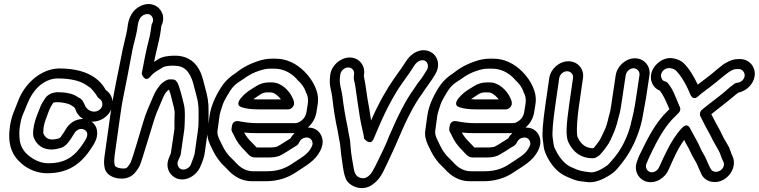

<svg xmlns="http://www.w3.org/2000/svg" viewBox="-20 -847 3802 962"><path d="M396 -251C357 -251 326 -228 310 -200C305 -192 302 -186 299 -182C295 -176 288 -168 284 -160C283 -159 282 -158 276 -154C263 -150 252 -148 244 -148C222 -148 208 -155 197 -179C197 -179 196 -188 198 -205C200 -221 205 -239 213 -259L224 -289C228 -299 232 -306 234 -311L246 -331C247 -332 251 -335 264 -335C281 -335 297 -333 313 -329C334 -324 336 -319 350 -311C357 -305 360 -293 364 -284C372 -270 383 -259 396 -251ZM438 -238C483 -234 526 -266 539 -303C554 -345 535 -380 510 -396C471 -467 394 -504 275 -504C263 -504 251 -502 237 -499C162 -480 99 -417 70 -339C55 -298 38 -269 30 -216C17 -126 38 -71 87 -28C125 5 172 21 216 21C333 21 397 -35 451 -126C479 -174 468 -218 438 -238ZM474 -294C448 -278 419 -295 409 -312C401 -327 397 -343 383 -353C378 -357 373 -358 366 -363C346 -378 306 -385 271 -385C248 -385 220 -376 206 -354L192 -332C187 -324 183 -315 178 -301L166 -271C157 -248 151 -226 148 -205C145 -185 144 -168 151 -153C167 -118 197 -98 237 -98C253 -98 269 -101 288 -107C304 -112 320 -129 329 -143C338 -157 344 -164 353 -180C361 -194 381 -207 401 -198C418 -190 424 -173 408 -146C377 -94 346 -63 314 -48C289 -35 259 -29 223 -29C190 -29 156 -41 123 -68C97 -89 83 -115 79 -144C76 -167 76 -191 80 -216C84 -242 89 -261 95 -274C113 -314 120 -343 145 -380C171 -418 203 -441 242 -451C253 -453 260 -454 267 -454C334 -454 382 -442 412 -421C417 -417 423 -414 429 -410C439 -403 461 -376 467 -364C469 -360 473 -356 476 -354C496 -344 502 -310 474 -294Z M745 -757C748 -748 748 -740 742 -729C740 -726 739 -723 739 -720L736 -698C733 -677 729 -657 724 -640C712 -595 700 -530 690 -478C690 -478 705 -430 733 -463C753 -487 769 -492 795 -509C801 -513 818 -518 844 -518C886 -518 910 -509 931 -472C945 -446 948 -430 955 -403C965 -363 976 -335 975 -283C974 -248 977 -229 971 -189L955 -76C955 -74 948 -52 936 -22C932 -13 926 -7 916 -2C885 14 860 -15 873 -43L882 -63C886 -72 885 -71 886 -77L904 -202V-205L905 -221C906 -257 909 -294 901 -325C895 -348 891 -369 884 -391C877 -412 875 -427 862 -442C854 -451 844 -449 828 -449C817 -449 804 -439 798 -435C787 -428 782 -420 773 -409C762 -395 753 -377 743 -353C720 -299 713 -287 694 -224C675 -160 665 -125 647 -68L638 -42C634 -30 627 -19 617 -8C614 -5 606 0 582 -4C560 -8 555 -15 554 -23C552 -35 552 -49 554 -66L584 -279C588 -310 593 -336 597 -357C614 -439 629 -519 644 -599C649 -625 663 -672 667 -698L670 -719C675 -752 686 -765 700 -772C723 -783 739 -773 745 -757ZM684 -817C646 -799 626 -762 620 -719L617 -698C613 -673 600 -626 595 -601C574 -491 551 -394 534 -279L504 -66C501 -45 500 -26 504 -8C509 22 535 40 567 46C597 51 629 47 652 23C668 6 679 -11 686 -32L695 -60C713 -118 723 -151 743 -216C762 -280 766 -285 789 -339C802 -371 809 -386 827 -398C833 -382 839 -360 843 -341C847 -324 856 -298 855 -277C854 -252 854 -238 854 -215V-200L836 -79L827 -57C805 -6 833 36 868 48C917 64 965 29 982 -8C996 -39 1003 -62 1005 -76L1021 -189C1027 -229 1024 -253 1025 -289C1026 -336 1019 -367 1009 -403C999 -439 995 -468 977 -500C951 -547 907 -570 850 -568C821 -567 794 -564 772 -550C765 -545 759 -541 752 -537C764 -600 778 -639 786 -698L788 -716C798 -736 801 -760 793 -780C780 -815 736 -842 684 -817Z M1190 -310C1213 -302 1241 -299 1276 -299H1424C1439 -299 1451 -313 1453 -324V-326C1455 -341 1448 -351 1443 -362C1429 -392 1389 -434 1344 -434H1325C1304 -434 1282 -427 1263 -415C1248 -405 1238 -399 1236 -398C1219 -389 1141 -327 1190 -310ZM1249 -350C1261 -358 1266 -362 1285 -374C1296 -381 1306 -384 1317 -384H1336C1344 -384 1355 -381 1369 -369C1377 -362 1383 -355 1388 -349H1283C1270 -349 1259 -349 1249 -350ZM1522 -208C1549 -231 1563 -260 1567 -295L1572 -326C1577 -359 1570 -387 1558 -414C1547 -438 1530 -464 1506 -488C1466 -528 1417 -553 1361 -553H1342C1317 -553 1293 -548 1270 -540C1237 -529 1203 -513 1174 -491C1170 -488 1165 -484 1161 -481C1136 -465 1115 -447 1097 -423C1069 -383 1038 -325 1030 -267L1020 -194C1016 -169 1022 -144 1034 -119C1041 -104 1058 -69 1069 -55C1077 -45 1082 -36 1088 -30L1116 -2C1150 37 1192 61 1241 61H1312C1368 61 1420 46 1465 15C1517 -20 1558 -40 1585 -92C1595 -111 1600 -135 1594 -156C1586 -185 1562 -209 1522 -208ZM1456 -180C1448 -172 1442 -166 1436 -154C1422 -146 1383 -119 1367 -112C1365 -111 1351 -108 1331 -108H1266L1263 -111C1257 -118 1251 -124 1245 -130C1225 -149 1212 -166 1203 -183C1222 -181 1241 -180 1259 -180H1451ZM1266 -230C1236 -230 1206 -234 1175 -240C1169 -241 1146 -243 1142 -215L1140 -201C1139 -196 1141 -190 1143 -186C1147 -179 1151 -173 1154 -165C1165 -140 1183 -115 1207 -92C1220 -79 1232 -58 1258 -58H1324C1347 -58 1365 -60 1382 -67C1400 -75 1439 -101 1455 -111C1462 -115 1473 -119 1479 -134C1485 -145 1491 -151 1501 -155C1525 -164 1541 -152 1545 -136C1548 -125 1545 -119 1540 -109C1523 -72 1482 -53 1441 -25C1406 -1 1366 11 1319 11H1248C1215 11 1185 -4 1156 -38C1150 -45 1140 -53 1127 -67C1122 -73 1118 -79 1111 -88C1101 -101 1087 -134 1080 -147C1070 -166 1068 -182 1070 -194L1080 -267C1082 -278 1084 -286 1086 -292C1097 -322 1094 -326 1114 -360C1139 -403 1148 -418 1184 -441C1190 -445 1195 -448 1201 -452C1225 -470 1251 -484 1280 -493C1296 -498 1312 -503 1334 -503H1353C1395 -503 1433 -487 1467 -451L1468 -449C1490 -429 1504 -410 1511 -390C1511 -389 1512 -387 1512 -386C1522 -369 1526 -350 1522 -326L1517 -295C1514 -267 1503 -250 1482 -237C1475 -233 1468 -230 1458 -230Z M1754 -474 1753 -466C1751 -454 1754 -446 1757 -432C1763 -405 1766 -369 1771 -339C1778 -300 1781 -265 1789 -229L1795 -201C1798 -183 1803 -172 1804 -153C1804 -153 1835 -113 1852 -151C1857 -162 1863 -178 1872 -198C1914 -298 1956 -375 1995 -430L2014 -457C2020 -466 2027 -475 2034 -485C2048 -505 2061 -535 2084 -543C2116 -554 2135 -522 2118 -495L2099 -465C2090 -450 2079 -439 2069 -424L2051 -397C2013 -345 1975 -270 1931 -168C1920 -140 1910 -117 1901 -98C1885 -66 1863 -17 1846 12C1838 26 1819 47 1799 46C1768 45 1757 24 1753 1C1746 -41 1739 -72 1736 -118C1734 -147 1732 -155 1727 -179L1722 -207C1710 -265 1702 -311 1695 -370C1691 -400 1678 -427 1684 -466L1685 -474C1688 -493 1706 -509 1725 -509C1744 -509 1757 -493 1754 -474ZM1635 -474 1634 -466C1631 -443 1632 -421 1637 -401C1641 -385 1643 -371 1645 -357C1652 -296 1659 -251 1672 -191L1677 -163C1679 -152 1680 -144 1682 -137C1685 -124 1688 -81 1690 -67C1697 -28 1698 12 1712 47C1727 86 1795 117 1849 76C1883 51 1897 21 1917 -22C1939 -70 1955 -101 1977 -154C2019 -254 2058 -327 2091 -372L2092 -373L2110 -400C2127 -425 2145 -447 2160 -474C2190 -522 2171 -569 2139 -586C2088 -613 2036 -577 2013 -538C2001 -518 1987 -499 1974 -481L1955 -454C1917 -400 1877 -330 1839 -243V-245C1834 -282 1828 -315 1821 -354C1816 -385 1812 -421 1806 -450C1804 -459 1803 -465 1803 -467L1804 -474C1811 -520 1778 -559 1732 -559C1686 -559 1642 -520 1635 -474Z M2281 -310C2304 -302 2332 -299 2367 -299H2515C2530 -299 2542 -313 2544 -324V-326C2546 -341 2539 -351 2534 -362C2520 -392 2480 -434 2435 -434H2416C2395 -434 2373 -427 2354 -415C2339 -405 2329 -399 2327 -398C2310 -389 2232 -327 2281 -310ZM2340 -350C2352 -358 2357 -362 2376 -374C2387 -381 2397 -384 2408 -384H2427C2435 -384 2446 -381 2460 -369C2468 -362 2474 -355 2479 -349H2374C2361 -349 2350 -349 2340 -350ZM2613 -208C2640 -231 2654 -260 2658 -295L2663 -326C2668 -359 2661 -387 2649 -414C2638 -438 2621 -464 2597 -488C2557 -528 2508 -553 2452 -553H2433C2408 -553 2384 -548 2361 -540C2328 -529 2294 -513 2265 -491C2261 -488 2256 -484 2252 -481C2227 -465 2206 -447 2188 -423C2160 -383 2129 -325 2121 -267L2111 -194C2107 -169 2113 -144 2125 -119C2132 -104 2149 -69 2160 -55C2168 -45 2173 -36 2179 -30L2207 -2C2241 37 2283 61 2332 61H2403C2459 61 2511 46 2556 15C2608 -20 2649 -40 2676 -92C2686 -111 2691 -135 2685 -156C2677 -185 2653 -209 2613 -208ZM2547 -180C2539 -172 2533 -166 2527 -154C2513 -146 2474 -119 2458 -112C2456 -111 2442 -108 2422 -108H2357L2354 -111C2348 -118 2342 -124 2336 -130C2316 -149 2303 -166 2294 -183C2313 -181 2332 -180 2350 -180H2542ZM2357 -230C2327 -230 2297 -234 2266 -240C2260 -241 2237 -243 2233 -215L2231 -201C2230 -196 2232 -190 2234 -186C2238 -179 2242 -173 2245 -165C2256 -140 2274 -115 2298 -92C2311 -79 2323 -58 2349 -58H2415C2438 -58 2456 -60 2473 -67C2491 -75 2530 -101 2546 -111C2553 -115 2564 -119 2570 -134C2576 -145 2582 -151 2592 -155C2616 -164 2632 -152 2636 -136C2639 -125 2636 -119 2631 -109C2614 -72 2573 -53 2532 -25C2497 -1 2457 11 2410 11H2339C2306 11 2276 -4 2247 -38C2241 -45 2231 -53 2218 -67C2213 -73 2209 -79 2202 -88C2192 -101 2178 -134 2171 -147C2161 -166 2159 -182 2161 -194L2171 -267C2173 -278 2175 -286 2177 -292C2188 -322 2185 -326 2205 -360C2230 -403 2239 -418 2275 -441C2281 -445 2286 -448 2292 -452C2316 -470 2342 -484 2371 -493C2387 -498 2403 -503 2425 -503H2444C2486 -503 2524 -487 2558 -451L2559 -449C2581 -429 2595 -410 2602 -390C2602 -389 2603 -387 2603 -386C2613 -369 2617 -350 2613 -326L2608 -295C2605 -267 2594 -250 2573 -237C2566 -233 2559 -230 2549 -230Z M2851 -456 2831 -317C2818 -224 2813 -166 2828 -134C2852 -83 2893 -54 2949 -54C2964 -54 2969 -60 2978 -65C2982 -67 2986 -71 2988 -74C2994 -81 3000 -87 3007 -96L3020 -114C3027 -123 3033 -133 3039 -146C3056 -182 3068 -209 3079 -258L3086 -284C3090 -302 3093 -325 3098 -357L3115 -470C3118 -488 3135 -505 3154 -505C3173 -505 3187 -488 3184 -470L3167 -357C3164 -334 3159 -307 3153 -278L3147 -252C3144 -242 3142 -233 3140 -223C3124 -158 3092 -99 3061 -61C3042 -38 3028 -22 3021 -17C2982 10 2954 19 2935 16C2893 10 2889 12 2841 -10C2817 -21 2793 -44 2773 -78C2769 -86 2766 -92 2761 -101C2753 -116 2752 -140 2749 -159C2746 -179 2750 -234 2762 -317L2782 -456C2785 -474 2802 -490 2821 -490C2840 -490 2854 -474 2851 -456ZM2732 -456 2712 -317C2700 -232 2695 -176 2700 -144C2702 -133 2703 -123 2704 -112C2707 -89 2719 -65 2728 -49C2752 -8 2780 20 2815 36C2846 50 2868 59 2887 61C2899 62 2910 64 2920 65C2958 71 3001 54 3046 23C3064 11 3078 -7 3099 -34C3140 -86 3179 -163 3197 -247L3202 -274C3208 -305 3213 -332 3217 -357L3234 -470C3241 -516 3207 -555 3161 -555C3115 -555 3072 -516 3065 -470L3048 -357C3044 -326 3040 -303 3037 -288L3030 -262C3023 -229 3015 -206 3007 -190C3001 -178 2988 -149 2981 -139L2968 -122C2960 -111 2959 -111 2953 -104C2917 -105 2892 -121 2874 -160C2869 -171 2868 -226 2881 -317L2901 -456C2908 -502 2874 -540 2828 -540C2782 -540 2739 -502 2732 -456Z M3711 -466C3708 -447 3692 -434 3673 -432C3667 -432 3661 -429 3657 -425C3640 -413 3632 -406 3620 -395C3594 -371 3526 -322 3497 -297C3487 -289 3484 -274 3489 -265C3508 -226 3522 -200 3530 -186C3537 -173 3543 -163 3547 -154C3552 -142 3564 -123 3580 -94C3593 -70 3591 -64 3600 -46L3604 -38C3608 -29 3609 -22 3605 -12C3594 17 3553 23 3541 -1L3536 -10C3524 -33 3517 -57 3504 -77C3489 -100 3483 -124 3469 -146C3459 -163 3447 -188 3437 -205C3436 -207 3423 -234 3397 -206C3367 -174 3342 -134 3321 -91C3308 -64 3300 -50 3288 -21L3283 -11C3279 -1 3274 5 3264 11C3235 28 3208 1 3219 -27C3227 -48 3233 -60 3254 -103C3288 -172 3322 -223 3354 -255L3380 -281C3388 -289 3391 -300 3387 -309C3363 -367 3350 -399 3339 -413C3332 -422 3328 -429 3326 -431C3323 -435 3318 -438 3313 -439C3304 -441 3299 -445 3295 -454C3286 -473 3297 -492 3313 -501C3332 -512 3358 -502 3367 -493C3390 -470 3415 -431 3437 -378C3441 -368 3452 -341 3479 -365L3491 -376C3509 -390 3525 -401 3540 -413C3573 -438 3603 -465 3632 -486C3645 -493 3652 -501 3673 -501H3682C3700 -501 3713 -483 3711 -466ZM3689 -551H3680C3658 -551 3638 -545 3619 -533C3614 -530 3617 -532 3617 -532C3604 -525 3606 -526 3600 -521C3584 -508 3571 -499 3551 -481C3531 -464 3500 -442 3476 -423C3455 -468 3431 -506 3405 -531C3392 -543 3376 -550 3357 -554C3309 -565 3262 -530 3247 -491C3230 -445 3253 -405 3286 -393C3302 -370 3307 -364 3334 -300L3321 -287C3281 -248 3245 -193 3209 -120C3187 -76 3180 -63 3172 -39C3153 11 3182 53 3219 63C3267 76 3314 42 3330 3C3354 -50 3376 -103 3408 -146C3413 -135 3418 -125 3424 -116C3437 -94 3446 -68 3461 -45C3473 -27 3480 -4 3491 18L3495 27C3504 45 3521 58 3542 63C3613 80 3680 -1 3650 -65L3646 -73C3639 -90 3638 -102 3625 -123C3593 -175 3599 -175 3575 -216C3569 -227 3559 -245 3544 -275C3571 -297 3629 -341 3651 -360C3661 -369 3670 -376 3680 -383C3718 -391 3755 -423 3761 -466C3768 -511 3734 -551 3689 -551Z"/></svg>

Font: AppleStorm
Style: XbdOutIta
Weight: 800
Foundry: Cannot Into Space Fonts
Version: Version 1.01